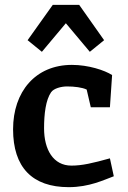

<svg xmlns="http://www.w3.org/2000/svg" viewBox="-20 -763 529 793"><path d="M434 -109C362 -89 319 -79 275 -79C200 -79 162 -145 162 -233C162 -293 169 -350 191 -382C202 -398 233 -406 257 -406C287 -406 320 -402 338 -393L355 -320H434L443 -453C412 -473 345 -495 277 -495C126 -495 34 -384 34 -229C34 -72 113 10 264 10C349 10 409 -20 450 -35ZM198 -743 94 -597 153 -549 252 -667 351 -549 410 -597 307 -743Z"/></svg>

Font: Enriqueta
Style: Bold
Weight: 700
Designer: Viviana Monsalve, Gustavo Ibarra
Foundry: Viviana Monsalve, Gustavo Ibarra
Version: Version 1.002